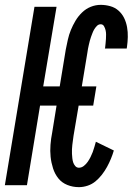

<svg xmlns="http://www.w3.org/2000/svg" viewBox="-33 -763 553 791"><path d="M292 8Q267 8 244.5 -1Q222 -10 207.5 -28Q193 -46 185.5 -69.5Q178 -93 175.5 -117Q173 -141 175 -166.5Q177 -192 182 -217L200 -328H132L78 0H-13L109 -735H200L145 -407H213L238 -559Q242 -579 246.5 -599.5Q251 -620 259 -639.5Q267 -659 278 -677.5Q289 -696 305 -711.5Q321 -727 341 -735Q361 -743 382 -743Q402 -743 421.5 -737.5Q441 -732 455.5 -719Q470 -706 478.5 -688.5Q487 -671 490.5 -651Q494 -631 493.5 -610.5Q493 -590 490 -569Q490 -568 489.5 -566.5Q489 -565 489 -563H399Q399 -564 399.5 -564.5Q400 -565 400 -566Q401 -575 402 -584.5Q403 -594 403.5 -603Q404 -612 404 -621Q404 -630 402 -638.5Q400 -647 395.5 -655Q391 -663 382 -663Q373 -663 366.5 -656.5Q360 -650 355.5 -642.5Q351 -635 348 -627Q345 -619 342 -611Q339 -603 337 -595Q335 -587 333 -578.5Q331 -570 329.5 -562Q328 -554 327 -546L304 -407H364L351 -328H291L270 -204Q269 -195 267.5 -185.5Q266 -176 265 -166.5Q264 -157 263.5 -148Q263 -139 263.5 -129.5Q264 -120 265 -111Q266 -102 268.5 -94Q271 -86 277 -79Q283 -72 292 -72Q303 -72 312.5 -79.5Q322 -87 328.5 -96.5Q335 -106 340 -116Q345 -126 349 -136.5Q353 -147 356 -158Q359 -169 362 -179L436 -143Q431 -126 424 -109Q417 -92 408 -75.5Q399 -59 387 -43.5Q375 -28 360.5 -16Q346 -4 328 2Q310 8 292 8Z"/></svg>

Font: Iosevka SS04 Medium
Style: Italic
Weight: 500
Italic angle: -9°
Monospace: yes
Designer: Belleve Invis
Foundry: Belleve Invis
Version: Version 19.0.0; ttfautohint (v1.8.4)